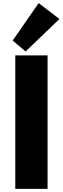

<svg xmlns="http://www.w3.org/2000/svg" viewBox="-20 -1217 405 1237"><path d="M78.5 0H286.5V-860H78.5ZM145 -885.5 363 -1094.5 229 -1197 61.5 -955.5Z"/></svg>

Font: Spartan Black
Style: Regular
Weight: 900
Designer: Matt Bailey, Mirko Velimirovic
Foundry: Matt Bailey
Version: Version 1.003; ttfautohint (v1.8.3)